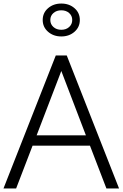

<svg xmlns="http://www.w3.org/2000/svg" viewBox="-27 -1063 692 1083"><path d="M-7.3 0 287.6 -750H349.6L644.5 0H573.2L480.5 -241.2H156.7L64 0ZM179.7 -299.8H457.5L318.8 -662.6ZM213.9 -950.2Q213.9 -990.7 244.1 -1016.8Q274.4 -1043 318.8 -1043Q363.3 -1043 393.3 -1016.8Q423.3 -990.7 423.3 -950.2Q423.3 -910.2 393.3 -883.8Q363.3 -857.4 318.8 -857.4Q274.4 -857.4 244.1 -883.8Q213.9 -910.2 213.9 -950.2ZM274.4 -989.5Q256.8 -974.1 256.8 -950.2Q256.8 -926.3 274.4 -910.6Q292 -895 318.8 -895Q345.7 -895 363 -910.6Q380.4 -926.3 380.4 -950.2Q380.4 -974.1 363 -989.5Q345.7 -1004.9 318.8 -1004.9Q292 -1004.9 274.4 -989.5Z"/></svg>

Font: Spartan MB
Style: Regular
Weight: 400
Designer: Matt Bailey, Mirko Velimirovic
Foundry: Matt Bailey
Version: Version 1.005